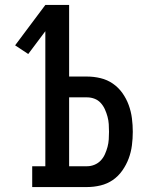

<svg xmlns="http://www.w3.org/2000/svg" viewBox="-20 -755 640 775"><path d="M110 0V-84H163V-629L94 -537L41 -572L163 -735H259V-446H332Q359 -446 386 -439.5Q413 -433 435.5 -417.5Q458 -402 474 -379.5Q490 -357 499.5 -331Q509 -305 512.5 -277.5Q516 -250 516 -223Q516 -196 512.5 -168.5Q509 -141 499.5 -115.5Q490 -90 474 -67Q458 -44 435.5 -28.5Q413 -13 386 -6.5Q359 0 332 0ZM259 -84H332Q347 -84 361.5 -90Q376 -96 386.5 -107Q397 -118 403.5 -132.5Q410 -147 414 -162Q418 -177 419 -192.5Q420 -208 420 -223Q420 -239 419 -254Q418 -269 414 -284Q410 -299 403.5 -313.5Q397 -328 386.5 -339.5Q376 -351 361.5 -356.5Q347 -362 332 -362H259Z"/></svg>

Font: Iosevka HT Medium Extended
Style: Regular
Weight: 500
Width: 7
Monospace: yes
Designer: Belleve Invis
Foundry: Belleve Invis
Version: Version 32.3.0; ttfautohint (v1.8.4)